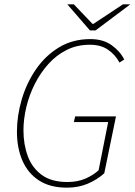

<svg xmlns="http://www.w3.org/2000/svg" viewBox="-20 -852 620 884"><path d="M288 12Q210 12 159 -21.5Q108 -55 83 -113Q58 -171 58 -246Q58 -319 80 -394Q102 -469 145 -532Q188 -595 251 -633.5Q314 -672 396 -672Q455 -672 494 -644Q533 -616 552 -578L530 -564Q511 -600 477.5 -623Q444 -646 394 -646Q335 -646 287 -622Q239 -598 202 -556.5Q165 -515 139.5 -464Q114 -413 101 -358Q88 -303 88 -252Q88 -187 108 -133Q128 -79 172.5 -46.5Q217 -14 290 -14Q338 -14 374 -30Q410 -46 434 -68L478 -290H320L326 -316H514L460 -54Q426 -24 383.5 -6Q341 12 288 12ZM394 -712 290 -832H320L406 -742H410L546 -832H580L420 -712Z"/></svg>

Font: Source Sans 3 VF
Style: Italic
Weight: 200
Italic angle: -11°
Designer: Paul D. Hunt
Foundry: Adobe Systems Incorporated
Version: Version 3.042;hotconv 1.0.118;makeotfexe 2.5.65603